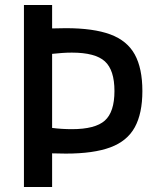

<svg xmlns="http://www.w3.org/2000/svg" viewBox="-20 -750 640 770"><path d="M244 -134Q218 -134 189 -135V0H76V-730H189V-636Q217 -637 244 -637Q355 -637 422.5 -612Q490 -587 520.5 -531.5Q551 -476 551 -385Q551 -295 520.5 -239.5Q490 -184 422.5 -159Q355 -134 244 -134ZM189 -237Q228 -232 268 -232Q362 -232 400.5 -266.5Q439 -301 439 -385Q439 -469 400.5 -504Q362 -539 268 -539Q247 -539 228 -537.5Q209 -536 189 -534Z"/></svg>

Font: M PLUS Code Latin 60 Medium
Style: Regular
Weight: 500
Width: 7
Monospace: yes
Designer: Coji Morishita
Foundry: UNDERFOREST DESIGN
Version: Version 1.005; ttfautohint (v1.8.3)